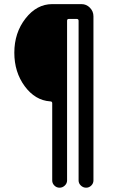

<svg xmlns="http://www.w3.org/2000/svg" viewBox="-20 -750 540 910"><path d="M217.8 -269.5Q146.5 -274.4 97.2 -341.3Q47.9 -408.2 47.9 -500Q47.9 -594.7 101.1 -662.6Q154.3 -730.5 227.5 -730.5H366.2Q389.6 -730.5 406.2 -713.4Q422.9 -696.3 422.9 -672.9V105.5Q422.9 119.1 412.6 129.4Q402.3 139.6 388.2 139.6Q374 139.6 363.3 129.4Q352.5 119.1 352.5 105.5V-651.4Q352.5 -660.2 343.8 -660.2H305.7Q297.9 -660.2 297.9 -651.4V105.5Q297.9 119.1 287.1 129.4Q276.4 139.6 262.2 139.6Q248 139.6 237.8 129.4Q227.5 119.1 227.5 105.5V-260.7Q227.5 -269.5 217.8 -269.5Z"/></svg>

Font: Rounded Mgen+ 1m regular
Style: Regular
Weight: 400
Designer: [Source Han Sans]
Ryoko NISHIZUKA  (kana & ideographs); Paul D. Hunt (Latin, Greek & Cyrillic); Wenlong ZHANG  (bopomofo
Version: Version 1.059.20150602